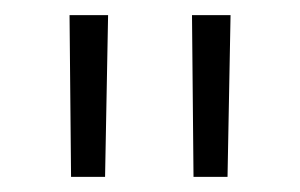

<svg xmlns="http://www.w3.org/2000/svg" viewBox="-20 -717 397 254"><path d="M72 -697H123L119 -483H74ZM234 -697H285L281 -483H236Z"/></svg>

Font: Cairo Light
Style: Regular
Weight: 300
Designer: Mohamed Gaber, the designers of Titillium
Foundry: Kief Type Foundry
Version: Version 2.009; ttfautohint (v1.5.33-1714) -l 8 -r 50 -G 200 